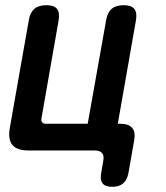

<svg xmlns="http://www.w3.org/2000/svg" viewBox="-20 -580 640 740"><path d="M475 87Q470 114 454.5 127Q439 140 413 140Q386 140 375.5 127Q365 114 370 87L378 40Q382 20 373.5 10Q365 0 345 0H91Q45 0 27.5 -21.5Q10 -43 18 -88L91 -502Q96 -532 112.5 -546Q129 -560 159 -560Q188 -560 199.5 -546Q211 -532 206 -502L140 -125Q138 -114 142.5 -108.5Q147 -103 158 -103H318L389 -502Q394 -532 410.5 -546Q427 -560 457 -560Q486 -560 497.5 -546Q509 -532 504 -502L434 -103H444Q476 -103 489.5 -87Q503 -71 497 -38Z"/></svg>

Font: Maple Mono NL SemiBold
Style: Italic
Weight: 600
Italic angle: -10°
Monospace: yes
Designer: subframe7536
Version: Version 7.000